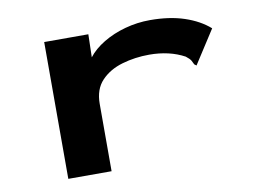

<svg xmlns="http://www.w3.org/2000/svg" viewBox="-59 -567 869 651"><g transform="rotate(-10 375.0 -241.0)"><path d="M127 -471H279L277 -392Q297 -418 331 -438.5Q365 -459 407 -470.5Q449 -482 493 -482Q560 -482 611 -465Q662 -448 696 -418L627 -311L622 -303L615 -308Q612 -315 608 -322Q604 -329 591 -339Q539 -367 470 -367Q421 -367 376.5 -354Q332 -341 304 -311.5Q276 -282 276 -232V0H127Z"/></g></svg>

Font: Inconsolata ExtraExpanded Black
Style: Regular
Weight: 900
Width: 8
Monospace: yes
Designer: Raph Levien, Cyreal, Brenton Simpson
Foundry: Raph Levien, Cyreal, Google
Version: Version 3.001; ttfautohint (v1.8.2.53-6de2)